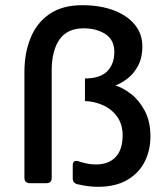

<svg xmlns="http://www.w3.org/2000/svg" viewBox="-20 -705 646 739"><path d="M95 0Q74 0 74 -21V-429Q74 -500 97.5 -558.5Q121 -617 170.5 -651Q220 -685 297 -685Q365 -685 417 -665.5Q469 -646 498.5 -610.5Q528 -575 528 -526Q528 -483 511.5 -452Q495 -421 470.5 -402.5Q446 -384 424 -376Q452 -368 483.5 -344Q515 -320 537 -279Q559 -238 559 -179Q559 -127 537 -83Q515 -39 470 -12.5Q425 14 357 14Q338 14 318.5 11.5Q299 9 278 4Q260 0 260 -19V-68Q260 -91 283 -84Q318 -72 349 -72Q398 -72 425 -100.5Q452 -129 452 -184Q452 -227 430.5 -256.5Q409 -286 375.5 -300.5Q342 -315 307 -316V-403Q365 -403 392.5 -430.5Q420 -458 420 -505Q420 -552 385.5 -574Q351 -596 302 -596Q239 -596 209 -553Q179 -510 179 -434V-21Q179 0 159 0Z"/></svg>

Font: Pitagon Sans Medium
Style: Regular
Weight: 500
Designer: Travis Tran
Foundry: Pitagon
Version: Version 1.001; ttfautohint (v1.8.4.7-5d5b);gftools[0.9.26]